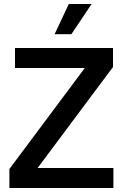

<svg xmlns="http://www.w3.org/2000/svg" viewBox="-20 -940 617 960"><path d="M27 -95 404 -600H55V-700H545V-605L168 -100H547V0H27ZM324 -920H438L337 -769H253Z"/></svg>

Font: Moderustic Med
Style: Regular
Weight: 500
Designer: Tural Alisoy
Foundry: TAFT Foundry
Version: Version 2.110